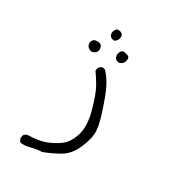

<svg xmlns="http://www.w3.org/2000/svg" viewBox="-101 -311 701 717"><g transform="rotate(20 250.0 47.0)"><path d="M270 -198.2Q270 -204.6 265.6 -209Q261.2 -213.4 252.9 -215.3Q251 -215.8 249 -215.8Q244.1 -215.8 239.7 -211.2Q235.4 -206.5 233.4 -202.1Q231.4 -197.3 231.4 -192.6Q231.4 -188 232.4 -185.1Q233.9 -180.2 240.2 -176.3Q244.1 -173.8 249 -172.4Q259.8 -174.8 265.6 -183.6Q268.6 -188 269.5 -194.3Q270 -196.3 270 -198.2ZM211.4 -129.9Q211.4 -137.7 206.5 -142.6Q201.7 -147.5 190.9 -148.9Q187.5 -149.4 185.1 -149.4Q178.2 -149.4 173.3 -145Q166 -137.7 166 -128.9Q166 -119.1 172.4 -112.8Q178.7 -106.4 185.5 -105Q208 -105.5 210.9 -125Q211.4 -127.4 211.4 -129.9ZM321.8 -128.4Q321.8 -133.3 318.8 -136.2Q312 -142.1 299.8 -145.5Q297.9 -146 295.9 -146Q290.5 -146 286.1 -141.6Q277.8 -133.3 277.8 -121.1Q277.8 -112.8 282.7 -107.9Q288.6 -102.1 295.9 -101.1Q306.6 -102.1 314 -109.4Q319.8 -115.2 321.3 -124.5Q321.8 -126.5 321.8 -128.4ZM82 309.6Q86.4 309.6 94.2 308.8Q102.1 308.1 114.5 308.1Q127 308.1 140.1 310.1Q177.2 303.2 211.9 290.5Q244.6 278.3 268.6 244.1Q292.5 210 300.3 180.7Q303.7 167.5 303.7 147.5Q303.7 122.6 298.8 90.3Q290 27.3 280.5 -3.9Q271 -35.2 254.9 -59.6L244.1 -64Q233.4 -62.5 228.8 -56.6Q224.1 -50.8 223.1 -43Q235.4 -18.1 244.9 9.5Q254.4 37.1 260.7 98.1Q262.2 114.3 262.2 128.4Q262.2 171.4 247.1 200.7Q226.6 239.7 198.2 252.4Q172.9 264.6 143.1 270.5Q129.4 272.9 110.8 272.9Q92.3 272.9 66.9 269Q57.1 270 50.8 275.9L46.4 288.1Q46.9 298.3 51.8 305.2Q65.9 309.6 82 309.6Z"/></g></svg>

Font: NaikaiFont
Style: ExtraLight
Weight: 200
Version: Version 1.89